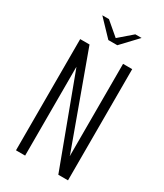

<svg xmlns="http://www.w3.org/2000/svg" viewBox="-193 -850 793 927"><g transform="rotate(30 203.0 -386.5)"><path d="M93 -773H130L204 -710L277 -773H312L228 -684H178ZM58 0V-620H110L295 -112L296 -107L297 -106V-620H348V0H294L112 -488L109 -495V0Z"/></g></svg>

Font: Smooch Sans
Style: Regular
Weight: 400
Designer: Robert E. Leuschke
Foundry: Robert E. Leuschke
Version: Version 1.010; ttfautohint (v1.8.3)